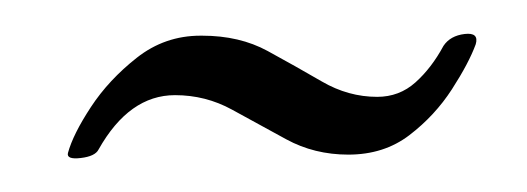

<svg xmlns="http://www.w3.org/2000/svg" viewBox="-20 -535 310 113"><path d="M185 -444Q165 -444 148.5 -453Q132 -462 116.5 -470.5Q101 -479 83 -479Q56 -479 38 -447Q36 -443 27.5 -442Q19 -441 20 -445Q23 -456 33.5 -472Q44 -488 60.5 -501Q77 -514 98 -514H99Q121 -514 137.5 -505Q154 -496 169.5 -487Q185 -478 202 -478Q215 -478 224.5 -486.5Q234 -495 241 -508Q245 -514 253.5 -515Q262 -516 260 -509Q256 -498 246 -482.5Q236 -467 221 -455.5Q206 -444 185 -444Z"/></svg>

Font: Kings
Style: Regular
Weight: 400
Designer: Robert E. Leuschke
Foundry: Robert E. Leuschke
Version: Version 1.010; ttfautohint (v1.8.3)